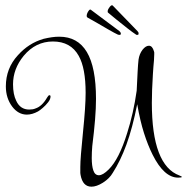

<svg xmlns="http://www.w3.org/2000/svg" viewBox="-20 -655 704 722"><path d="M496 -524Q495 -524 493.5 -524Q492 -524 490 -526Q479 -533 458 -549.5Q437 -566 416 -583Q395 -600 387 -607Q384 -609 385 -614Q386 -621 393 -629.5Q400 -638 404 -634L497 -538Q502 -532 501 -530Q502 -523 496 -524ZM430 -524Q429 -524 427 -524Q425 -524 423 -525Q412 -530 388.5 -543.5Q365 -557 342 -570.5Q319 -584 309 -589Q306 -591 306 -595Q306 -603 312 -612.5Q318 -622 322 -618L429 -538Q434 -533 434 -531Q436 -524 430 -524ZM324 47Q291 47 283 3Q282 -1 282 -4.5Q282 -8 282 -12V-27Q282 -44 284.5 -76Q287 -108 292 -157Q297 -206 299.5 -243Q302 -280 302 -306Q302 -399 276 -445Q246 -499 179 -499Q114 -499 69 -445Q29 -396 29 -338Q29 -300 41 -276Q56 -243 90 -243Q104 -243 113 -247Q138 -255 157 -288Q162 -297 166 -297Q170 -297 170 -292Q170 -282 161 -270.5Q152 -259 141 -249.5Q130 -240 123 -236Q101 -224 81 -224Q49 -224 26 -254Q2 -286 2 -330Q2 -398 47 -447Q88 -493 144 -509Q161 -513 175 -515Q189 -517 203 -517Q272 -517 306.5 -459.5Q341 -402 341 -283Q341 -249 337.5 -205.5Q334 -162 327 -106Q326 -94 325.5 -83Q325 -72 325 -61Q325 -31 331 -14Q337 4 352 4Q367 4 389 -18Q428 -57 458 -154Q482 -229 494 -314Q496 -356 497.5 -385Q499 -414 501 -431Q504 -452 516 -468Q528 -483 540 -483Q553 -483 559 -462L560 -458V-451L559 -428Q558 -418 557 -405.5Q556 -393 555 -377Q553 -345 552 -318Q551 -291 551 -268Q551 -33 655 5Q664 9 664 10Q664 13 650 13Q597 13 554 -73Q536 -109 521.5 -154.5Q507 -200 496 -263Q478 -173 455.5 -111.5Q433 -50 404 -5Q392 16 367 32Q343 47 324 47ZM430 -524Q429 -524 427 -524Q425 -524 423 -525Q412 -530 388.5 -543.5Q365 -557 342 -570.5Q319 -584 309 -589Q306 -591 306 -595Q306 -603 312 -612.5Q318 -622 322 -618L429 -538Q434 -533 434 -531Q436 -524 430 -524Z"/></svg>

Font: Puppies Play
Style: Regular
Weight: 400
Designer: Robert E. Leuschke
Foundry: Robert E. Leuschke
Version: Version 1.010; ttfautohint (v1.8.3)